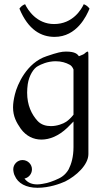

<svg xmlns="http://www.w3.org/2000/svg" viewBox="-20 -663 510 912"><path d="M405.3 -622.1C397 -632.8 390.1 -638.2 377.9 -643.1C367.2 -620.1 327.1 -548.8 236.8 -548.8C153.8 -548.8 111.8 -616.2 99.1 -643.1C86.9 -638.2 80.1 -632.8 72.3 -622.1C114.3 -520 176.3 -487.8 239.3 -487.8C345.2 -487.8 391.1 -587.9 405.3 -622.1ZM397 -418C391.1 -418 384.8 -411.1 379.9 -407.2C376 -403.8 360.8 -398.9 355 -396C348.1 -404.8 338.9 -418 293.9 -418C272.9 -418 253.9 -414.1 201.2 -396C106.9 -365.2 62 -261.2 50.8 -214.8C44.9 -190.9 42 -170.9 42 -152.8C42 -109.9 58.1 -81.1 79.1 -50.8C105 -16.1 139.2 0 176.8 0C215.8 0 258.8 -17.1 299.8 -56.2C308.1 -64 318.8 -75.2 329.1 -85.9V36.1C329.1 82 318.8 116.2 306.2 141.1C299.8 152.8 288.1 167 274.9 175.8C259.8 187 220.2 202.1 203.1 206.1C191.9 208 174.8 212.9 157.2 212.9C134.8 212.9 112.8 207 96.2 185.1C116.2 181.2 131.8 163.1 131.8 141.1C131.8 117.2 111.8 97.2 86.9 97.2C63 97.2 43 117.2 43 141.1C43 148.9 45.9 165 49.8 170.9C64.9 208 104 229 158.2 229C213.9 229 265.1 210 289.1 199.2C341.8 172.9 399.9 120.1 399.9 68.8V-395C399.9 -405.8 399.9 -418 397 -418ZM160.2 -349.1C173.8 -356.9 206.1 -372.1 244.1 -372.1C272 -372.1 293 -365.2 310.1 -356C318.8 -352.1 325.2 -342.8 329.1 -333V-118.2C318.8 -105 305.2 -91.8 294.9 -85C280.8 -75.2 251 -64 222.2 -64C199.2 -64 175.8 -69.8 158.2 -88.9C129.9 -120.1 108.9 -163.1 108.9 -223.1C108.9 -235.8 109.9 -249 111.8 -263.2C118.2 -305.2 140.1 -338.9 160.2 -349.1Z"/></svg>

Font: Pierce
Style: Roman
Weight: 500
Version: Version 0.2.0